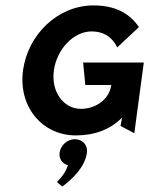

<svg xmlns="http://www.w3.org/2000/svg" viewBox="-20 -492 551 709"><path d="M511 -261H287L295 -178H391C383 -122 330 -90 279 -90C214 -90 168 -154 179 -232C190 -312 253 -376 318 -376C359 -376 392 -359 413 -317L493 -392C459 -442 407 -472 325 -472C194 -472 83 -365 65 -232C47 -99 135 8 260 8C328 8 387 -13 431 -58L425 -27L476 0ZM256 22C229 22 204 44 200 72C197 94 210 113 231 118C219 155 190 180 190 180L210 197C249 168 294 124 301 72C305 44 285 22 256 22Z"/></svg>

Font: Hussar Tani
Style: Kurs
Weight: 700
Foundry: Cannot Into Space Fonts
Version: Version 0.92